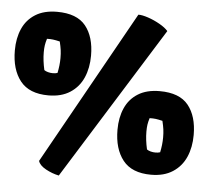

<svg xmlns="http://www.w3.org/2000/svg" viewBox="-70 -838 1059 955"><g transform="rotate(5 459.5 -361.0)"><path d="M732.9 -708.5 257.8 54.2Q224.1 47.4 192.1 29.8Q160.2 12.2 153.8 -9.8L582.5 -777.3Q601.1 -777.8 631.6 -767.6Q662.1 -757.3 690.4 -741.2Q718.8 -725.1 732.9 -708.5ZM178.7 -756.3Q277.8 -756.3 321.8 -701.9Q365.7 -647.5 365.7 -553.7Q365.7 -492.2 344.5 -443.6Q323.2 -395 279.5 -366.7Q235.8 -338.4 171.4 -338.4Q75.2 -338.4 30.5 -395Q-14.2 -451.7 -14.2 -546.9Q-14.2 -607.9 6.6 -655Q27.3 -702.1 70.6 -729.2Q113.8 -756.3 178.7 -756.3ZM207 -453.6Q215.3 -492.2 215.3 -528.3Q215.3 -550.3 212.9 -568.4Q210.4 -586.4 204.6 -610.4Q184.1 -615.2 170.9 -616.9Q157.7 -618.7 140.1 -618.2Q134.3 -599.6 132.1 -584.7Q129.9 -569.8 129.9 -550.3Q129.9 -508.8 140.6 -461.9Q147.9 -456.5 159.7 -453.4Q171.4 -450.2 184.1 -450.2Q196.8 -450.2 207 -453.6ZM908.7 -205.1Q908.7 -143.6 887.5 -95Q866.2 -46.4 822.5 -18.1Q778.8 10.3 714.4 10.3Q618.2 10.3 573.5 -46.4Q528.8 -103 528.8 -198.2Q528.8 -259.3 549.6 -306.4Q570.3 -353.5 613.5 -380.6Q656.7 -407.7 721.7 -407.7Q820.8 -407.7 864.7 -353.3Q908.7 -298.8 908.7 -205.1ZM750 -105Q758.3 -143.6 758.3 -179.7Q758.3 -201.7 755.9 -219.7Q753.4 -237.8 747.6 -261.7Q727.1 -266.6 713.9 -268.3Q700.7 -270 683.1 -269.5Q677.2 -251 675 -236.1Q672.9 -221.2 672.9 -201.7Q672.9 -160.2 683.6 -113.3Q690.9 -107.9 702.6 -104.7Q714.4 -101.6 727.1 -101.6Q739.7 -101.6 750 -105Z"/></g></svg>

Font: Kavoon
Style: Regular
Weight: 400
Designer: Viktoriya Grabowska
Foundry: Viktoriya Grabowska
Version: Version 1.004; ttfautohint (v1.4.1)